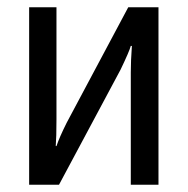

<svg xmlns="http://www.w3.org/2000/svg" viewBox="-20 -507 515 527"><path d="M415 0H339V-308Q339 -340 342 -381H339Q335 -366 311 -316L142 0H60V-487H135V-179Q135 -130 133 -106H135Q143 -130 163 -170L332 -487H415Z"/></svg>

Font: exo2condensed_r
Style: Regular
Weight: 400
Width: 3
Designer: Natanael Gama
Version: Version 1.001;PS 001.001;hotconv 1.0.70;makeotf.lib2.5.58329